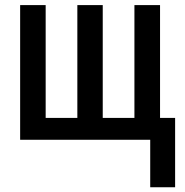

<svg xmlns="http://www.w3.org/2000/svg" viewBox="-20 -562 742 772"><path d="M623.5 -541.5V-87.9H684.1V190.9H584V0H61V-541.5H163.6V-87.9H291V-541.5H393.1V-87.9H520.5V-541.5Z"/></svg>

Font: Open Sans Condensed SemiBold
Style: Regular
Weight: 600
Width: 3
Designer: Monotype Design Team
Foundry: Monotype Imaging Inc.
Version: Version 3.000; ttfautohint (v1.8.4)